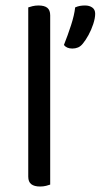

<svg xmlns="http://www.w3.org/2000/svg" viewBox="-20 -675 367 700"><path d="M83 -264 163 -252V-2Q158 0 148 2.5Q138 5 126 5Q105 5 94 -3.5Q83 -12 83 -31ZM163 -214 83 -225V-648Q88 -650 98.5 -652.5Q109 -655 120 -655Q142 -655 152.5 -646.5Q163 -638 163 -619ZM282 -516Q274 -506 264.5 -502Q255 -498 244 -498Q223 -498 213 -511Q227 -546 239 -583Q251 -620 254 -648Q263 -652 271.5 -653.5Q280 -655 290 -655Q306 -655 316.5 -647.5Q327 -640 327 -625Q327 -609 320 -587.5Q313 -566 302.5 -547Q292 -528 282 -516Z"/></svg>

Font: Baloo Paaji 2
Style: Regular
Weight: 400
Designer: Shuchita Grover, Noopur Datye and Ek Type
Foundry: Ek Type
Version: Version 1.700